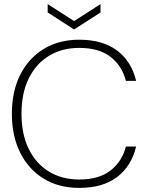

<svg xmlns="http://www.w3.org/2000/svg" viewBox="-20 -906 723 938"><path d="M367 12Q267 12 193 -33.5Q119 -79 78.5 -160.5Q38 -242 38 -350Q38 -459 78.5 -540Q119 -621 193 -666.5Q267 -712 367 -712Q481 -712 551.5 -659.5Q622 -607 645 -511H595Q577 -583 521 -627.5Q465 -672 367 -672Q283 -672 219.5 -633.5Q156 -595 120.5 -523Q85 -451 85 -350Q85 -250 120.5 -178Q156 -106 219.5 -67.5Q283 -29 367 -29Q464 -29 520.5 -73.5Q577 -118 595 -190H645Q622 -94 552 -41Q482 12 367 12ZM342 -762 213 -845V-886L342 -803L471 -886V-845Z"/></svg>

Font: DM Sans 36pt ExtraLight
Style: Regular
Weight: 250
Designer: Colophon Foundry, Jonny Pinhorn
Foundry: Colophon Foundry
Version: Version 4.004;gftools[0.9.30]